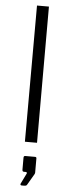

<svg xmlns="http://www.w3.org/2000/svg" viewBox="-64 -773 380 1042"><g transform="rotate(5 126.0 -252.0)"><path d="M93 0H159V-742H94ZM95 238H109C119 238 123 236 126 230L161 170C161 169 163 165 163 163V85C163 79 160 77 155 77H102C97 77 93 79 93 87V152C93 160 96 163 103 163H112C118 163 121 168 116 175L90 228C87 232 90 238 95 238Z"/></g></svg>

Font: 18Franklin Light
Style: Regular
Weight: 300
Designer: Pablo Impallari, Rodrigo Fuenzalida (Modified by Dan O. Williams)
Version: Version 0.025;PS 000.025;hotconv 1.0.88;makeotf.lib2.5.64775